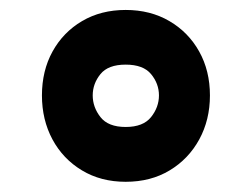

<svg xmlns="http://www.w3.org/2000/svg" viewBox="-20 -438 498 380"><path d="M228.7 -310.1Q263.5 -310.1 279 -291.3Q294.6 -272.4 294.6 -249.2Q294.6 -225.9 279 -206.3Q263.4 -186.7 228.7 -186.7Q194.1 -186.7 178.8 -206.3Q163.5 -225.9 163.5 -249.2Q163.5 -272.4 178.8 -291.3Q194 -310.1 228.7 -310.1ZM228.7 -418.3Q179.9 -418.3 142.5 -396.3Q105.1 -374.3 84 -336.1Q63 -298 63 -249.1Q63 -200.9 83.8 -162.1Q104.7 -123.3 142.2 -100.8Q179.6 -78.2 228.7 -78.2Q278.4 -78.2 315.8 -100.8Q353.2 -123.3 374.4 -162.1Q395.5 -200.9 395.5 -249.1Q395.5 -298 374.2 -336.1Q352.9 -374.3 315.2 -396.3Q277.6 -418.3 228.7 -418.3Z"/></svg>

Font: Estedad-FD VF
Style: Regular
Weight: 100
Designer: Amin Abedi
Version: Version 7.3